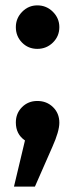

<svg xmlns="http://www.w3.org/2000/svg" viewBox="-20 -523 280 715"><path d="M119 -503Q153 -503 177 -479Q201 -455 201 -422Q201 -388 177 -364.5Q153 -341 119 -341Q85 -341 62 -364.5Q39 -388 39 -422Q39 -455 62.5 -479Q86 -503 119 -503ZM119 -147Q154 -147 177.5 -124Q201 -101 201 -66Q201 -34 175 24L110 172H32L73 0Q39 -23 39 -67Q39 -101 62 -124Q85 -147 119 -147Z"/></svg>

Font: FiraGO Medium
Style: Regular
Weight: 500
Designer: bBox Type
Foundry: bBox Type GmbH
Version: Version 1.001;PS 001.001;hotconv 1.0.88;makeotf.lib2.5.64775